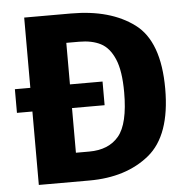

<svg xmlns="http://www.w3.org/2000/svg" viewBox="-51 -742 766 792"><g transform="rotate(-5 332.5 -346.5)"><path d="M632 -350Q632 -157 536 -78.5Q440 0 287 0H78V-304H14V-402H78V-693H272Q435 -693 533.5 -619.5Q632 -546 632 -350ZM462 -350Q462 -439 441 -488Q420 -537 384 -555.5Q348 -574 295 -574H242V-402H377V-304H242V-119H297Q378 -119 420 -169.5Q462 -220 462 -350Z"/></g></svg>

Font: Statis Sans
Style: Bold
Weight: 700
Designer: bBox Type GmbH
Foundry: bBox Type GmbH
Version: Version 1.000